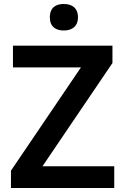

<svg xmlns="http://www.w3.org/2000/svg" viewBox="-20 -943 627 963"><path d="M300 -923C261 -923 230 -906 230 -856C230 -808 261 -790 300 -790C338 -790 371 -808 371 -856C371 -906 338 -923 300 -923ZM553 0V-109H193L544 -627V-714H45V-605H386L35 -87V0Z"/></svg>

Font: Noto Sans Lao SemiBold
Style: Regular
Weight: 600
Designer: Monotype Design Team
Foundry: Monotype Imaging Inc.
Version: Version 2.003